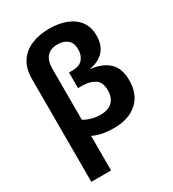

<svg xmlns="http://www.w3.org/2000/svg" viewBox="-234 -890 1129 1255"><g transform="rotate(-30 330.0 -262.5)"><path d="M339 -765Q411 -765 466.5 -743.5Q522 -722 554 -679.5Q586 -637 586 -573Q586 -501 548.5 -458.5Q511 -416 443 -405V-402Q528 -392 576.5 -347Q625 -302 625 -211Q625 -106 560 -48Q495 10 386 10Q289 10 227 -21V240H78V-535Q78 -616 112.5 -666.5Q147 -717 206 -741Q265 -765 339 -765ZM335 -649Q306 -649 281 -638Q256 -627 241.5 -599.5Q227 -572 227 -521V-143Q252 -127 286 -118Q320 -109 348 -109Q410 -109 440.5 -139.5Q471 -170 471 -224Q471 -286 434 -310Q397 -334 344 -334H309V-452H335Q388 -452 412.5 -480.5Q437 -509 437 -555Q437 -602 409 -625.5Q381 -649 335 -649Z"/></g></svg>

Font: Noto Sans IKEA
Style: Bold
Weight: 600
Designer: Monotype Design Team
Foundry: Monotype Imaging Inc.
Version: Version 2.001